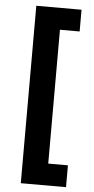

<svg xmlns="http://www.w3.org/2000/svg" viewBox="-61 -836 479 981"><g transform="rotate(5 179.0 -345.0)"><path d="M84.5 110V-800H316.5V-688.5H215.5V-2H316.5V110Z"/></g></svg>

Font: Geologica Thin Roman
Style: Bold
Weight: 700
Version: Version 1.010;gftools[0.9.28]